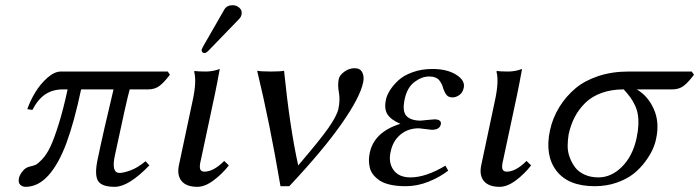

<svg xmlns="http://www.w3.org/2000/svg" viewBox="-20 -703 2677 735"><path d="M622.1 -429.2 630.4 -417Q608.4 -387.7 590.8 -374.3Q573.2 -360.8 546.9 -360.8H476.6Q465.8 -324.7 419.4 -106Q405.8 -41 437.5 -41Q453.1 -41 480.2 -51Q507.3 -61 537.1 -85.9L551.8 -69.8Q472.2 12.2 419.4 12.2Q369.1 12.2 355.2 -10.7Q341.3 -33.7 353.5 -91.8Q375.5 -197.8 414.6 -360.8H290.5Q264.2 -236.3 234.4 -155.8Q204.6 -75.2 165.3 -31.5Q126 12.2 77.6 12.2Q65.9 12.2 57.4 4.2Q48.8 -3.9 52.7 -22Q55.2 -33.2 66.7 -47.9Q78.1 -62.5 96.2 -65.9Q108.4 -68.4 117.2 -72.5Q126 -76.7 142.3 -94.2Q158.7 -111.8 172.6 -140.9Q186.5 -169.9 204.3 -226.6Q222.2 -283.2 238.8 -360.8H220.7Q182.6 -360.8 154.3 -342.5Q126 -324.2 104 -282.2L84.5 -285.2Q95.7 -317.4 115 -349.4Q134.3 -381.3 161.4 -405.3Q188.5 -429.2 213.4 -429.2Z M870.1 -683.1Q885.7 -683.1 896.7 -672.9Q907.7 -662.6 904.8 -647.9Q902.8 -637.7 895 -629.9L776.9 -507.8Q769 -500 763.2 -500Q757.3 -500 754.2 -503.9Q751 -507.8 752 -513.2Q752.4 -514.6 756.3 -522.9L838.4 -666Q848.6 -683.1 870.1 -683.1ZM718.3 -321.8Q733.4 -393.1 723.1 -429.2L725.6 -431.2Q737.3 -429.2 769 -429.2Q794.4 -429.2 821.3 -439Q809.6 -375 802.7 -342.8L749 -90.8Q743.2 -68.4 745.8 -57.1Q748.5 -45.9 762.7 -45.9Q797.4 -45.9 838.4 -86.9L856 -69.8Q830.6 -37.1 797.6 -12.5Q764.6 12.2 735.4 12.2Q693.8 12.2 675.3 -9.8Q656.7 -32.2 665 -70.8Z M1121.6 -69.8Q1204.1 -166 1236.8 -212.6Q1269.5 -259.3 1275.4 -286.1Q1282.7 -320.8 1277.3 -349.1Q1272 -377.4 1276.9 -400.9Q1279.8 -415 1298.1 -428.5Q1316.4 -441.9 1337.9 -441.9Q1358.9 -441.9 1366.9 -425.8Q1375 -409.7 1370.1 -387.2Q1357.9 -329.1 1287.1 -228.5Q1216.3 -127.4 1087.4 9.8H1053.7Q1011.7 -237.8 964.4 -432.1Q980 -429.2 1017.1 -429.2Q1053.7 -429.2 1067.4 -432.1Q1089.8 -212.4 1121.6 -69.8Z M1475.1 -121.1Q1466.3 -79.6 1486.8 -51.8Q1507.3 -23.9 1551.3 -23.9Q1609.9 -23.9 1685.1 -68.8L1695.8 -49.8Q1663.1 -24.4 1620.1 -7.3Q1577.1 9.8 1533.2 9.8Q1500 9.8 1474.6 4.2Q1449.2 -1.5 1433.8 -11.7Q1418.5 -22 1408.7 -34.4Q1398.9 -46.9 1395.5 -62Q1392.1 -77.1 1392.3 -90.6Q1392.6 -104 1395.5 -118.2Q1412.6 -198.2 1512.7 -229Q1477.1 -244.1 1463.4 -265.1Q1449.7 -286.1 1457.5 -321.8Q1460.9 -338.4 1472.7 -357.2Q1484.4 -376 1504.6 -395Q1524.9 -414.1 1559.3 -426.5Q1593.8 -439 1635.3 -439Q1691.4 -439 1726.3 -417Q1761.2 -395 1755.4 -367.2Q1751 -347.7 1738 -338.9Q1725.1 -330.1 1712.4 -330.1Q1697.8 -330.1 1690.4 -338.4Q1683.1 -346.7 1677.2 -362.8Q1674.3 -373.5 1671.4 -379.9Q1668.5 -386.2 1662.6 -394.3Q1656.7 -402.3 1646.7 -406.2Q1636.7 -410.2 1623 -410.2Q1594.7 -410.2 1566.9 -389.4Q1539.1 -368.7 1529.3 -324.2Q1519 -276.9 1536.1 -259Q1553.2 -241.2 1590.3 -241.2L1615.2 -243.7Q1640.1 -246.1 1642.6 -246.1Q1656.7 -246.1 1663.1 -241.2Q1669.4 -236.3 1667.5 -227.1Q1663.1 -206.1 1632.8 -206.1Q1628.9 -206.1 1608.4 -209Q1587.9 -211.9 1583.5 -211.9Q1541.5 -211.9 1512.7 -187.5Q1483.9 -163.6 1475.1 -121.1Z M1875.5 -321.8Q1890.6 -393.1 1880.4 -429.2L1882.8 -431.2Q1894.5 -429.2 1926.3 -429.2Q1951.7 -429.2 1978.5 -439Q1966.8 -375 1960 -342.8L1906.2 -90.8Q1900.4 -68.4 1903.1 -57.1Q1905.8 -45.9 1919.9 -45.9Q1954.6 -45.9 1995.6 -86.9L2013.2 -69.8Q1987.8 -37.1 1954.8 -12.5Q1921.9 12.2 1892.6 12.2Q1851.1 12.2 1832.5 -9.8Q1814 -32.2 1822.3 -70.8Z M2553.7 -360.8H2417.5Q2460.4 -335.9 2482.9 -285.4Q2505.4 -234.9 2491.7 -171.9Q2487.8 -152.3 2478.3 -130.9Q2468.8 -109.4 2449.5 -83.5Q2430.2 -57.6 2405 -37.6Q2379.9 -17.6 2341.1 -3.9Q2302.2 9.8 2256.8 9.8Q2155.8 9.8 2110.4 -48.8Q2064.9 -107.9 2085.4 -204.1Q2095.2 -250.5 2121.1 -293Q2147 -335 2184.6 -366.2Q2218.8 -394.5 2270.8 -411.9Q2322.8 -429.2 2387.2 -429.2H2627.9L2636.7 -417Q2614.7 -387.7 2597.2 -374.3Q2579.6 -360.8 2553.7 -360.8ZM2271 -23.9Q2320.3 -23.9 2361.3 -64.9Q2402.3 -106 2417 -174.8Q2422.9 -202.1 2423.8 -224.6Q2424.8 -247.1 2421.6 -265.1Q2418.5 -283.2 2410.6 -300Q2402.8 -316.9 2392.6 -330.8Q2382.3 -344.7 2367.7 -360.8Q2320.8 -360.8 2283.4 -347.4Q2246.1 -334 2221.2 -309.8Q2196.3 -285.6 2180.4 -255.4Q2164.6 -225.1 2156.7 -188Q2153.3 -167 2153.1 -144.8Q2152.8 -122.6 2160.9 -100.8Q2168.9 -79.1 2181.9 -62Q2194.8 -44.9 2218 -34.4Q2241.2 -23.9 2271 -23.9Z"/></svg>

Font: Linux Biolinum G
Style: Italic
Weight: 400
Italic angle: -12°
Designer: Philipp H. Poll
Foundry: Philipp H. Poll
Version: Version 0.5.1